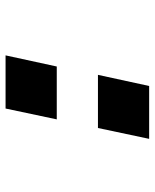

<svg xmlns="http://www.w3.org/2000/svg" viewBox="47 -603 556 690"><g transform="rotate(-90 325.0 -258.0)"><path d="M241 -332 280 -516H471L431 -332ZM171 0 210 -184H401L361 0Z"/></g></svg>

Font: Azeret Mono Thin ExtraBold
Style: Italic
Weight: 800
Italic angle: -12°
Version: Version 1.002